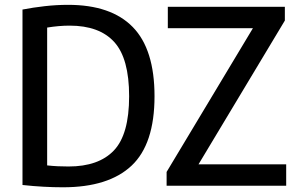

<svg xmlns="http://www.w3.org/2000/svg" viewBox="-20 -768 1230 794"><path d="M240.5 6.5Q201 6.5 159.8 4.2Q118.5 2 73 -3V-728.5Q116.5 -737 165 -742.5Q213.5 -748 261.5 -748Q439.5 -748 529.2 -656Q619 -564 619 -370Q619 -172 524 -82.8Q429 6.5 240.5 6.5ZM263.5 -79.5Q388 -79.5 451 -145.8Q514 -212 514 -370Q514 -526.5 452.5 -594.2Q391 -662 268 -662Q224 -662 175 -654V-84Q198 -81.5 219.2 -80.5Q240.5 -79.5 263.5 -79.5ZM669 0V-57L1026 -651.5H674V-740H1158V-683L801 -88.5H1163.5V0Z"/></svg>

Font: Encode Sans SemiCondensed SemiCondensed Medium
Style: Regular
Weight: 500
Width: 4
Designer: Multiple Designers
Foundry: Impallari Type
Version: Version 3.000; ttfautohint (v1.8.3) -l 8 -r 50 -G 200 -x 14 